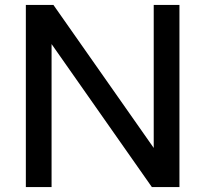

<svg xmlns="http://www.w3.org/2000/svg" viewBox="-20 -760 834 780"><path d="M85 0V-740H197L604.5 -159V-740H709V0H597L189.5 -581V0Z"/></svg>

Font: Encode Sans SmExp Md
Style: Regular
Weight: 500
Width: 6
Designer: Multiple Designers
Foundry: Impallari Type
Version: Version 3.002; ttfautohint (v1.8.3) -l 8 -r 50 -G 200 -x 14 